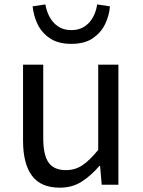

<svg xmlns="http://www.w3.org/2000/svg" viewBox="-20 -836 647 869"><path d="M250.7 13.4Q164.6 13.4 124.5 -40.9Q84.3 -95.1 84.3 -199.3V-543.4H175.7V-210.3Q175.7 -134.6 199.9 -100.3Q224.2 -66 278.3 -66Q319.9 -66 353 -88.1Q386 -110.1 424.5 -157.6V-543.4H515.9V0H440.4L432.9 -85.3H430.1Q392.1 -40.9 349.5 -13.7Q306.9 13.4 250.7 13.4ZM303 -637.5Q243.1 -637.5 205.8 -662.8Q168.5 -688 150 -726.8Q131.6 -765.7 127.7 -807.3L185.4 -816Q190 -787.1 203.8 -760.6Q217.5 -734.1 242.1 -716.9Q266.7 -699.7 303 -699.7Q339.7 -699.7 364.1 -716.9Q388.5 -734.1 402.2 -760.6Q416 -787.1 419.6 -816L477.6 -807.3Q474.4 -765.7 455.7 -726.8Q436.9 -688 399.9 -662.8Q362.9 -637.5 303 -637.5Z"/></svg>

Font: Noto Sans JP
Style: Regular
Weight: 100
Designer: Ryoko NISHIZUKA 西塚涼子 (kana, bopomofo & ideographs); Paul D. Hunt (Latin, Greek & Cyrillic); Sandoll Communications 산돌커뮤니
Foundry: Adobe
Version: Version 2.004;hotconv 1.0.118;makeotfexe 2.5.65603